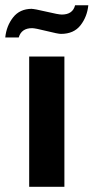

<svg xmlns="http://www.w3.org/2000/svg" viewBox="-48 -717 359 737"><path d="M74.2 -683.1H71.8Q84 -683.1 130.4 -672.1Q176.8 -661.1 189 -661.1Q231.4 -661.1 240.2 -696.8H291Q286.6 -652.8 261.2 -620.1Q235.4 -586.9 186 -586.9Q174.8 -586.9 130.9 -597.9Q86.9 -608.9 75.2 -608.9Q34.2 -608.9 23.9 -573.2H-27.8Q-23.4 -617.2 2 -649.9Q27.8 -683.1 74.2 -683.1ZM199.2 0H64V-500H199.2Z"/></svg>

Font: Perun
Style: Bold
Weight: 700
Foundry: Copyright (c) Stefan Peev, Context Ltd, 2016
Version: Version 1.0000